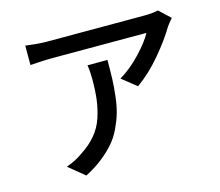

<svg xmlns="http://www.w3.org/2000/svg" viewBox="-109 -878 1217 1063"><g transform="rotate(-15 500.0 -346.0)"><path d="M423.8 -543H538.1Q538.1 -478.5 536.6 -434.6Q535.2 -390.6 528.8 -336.4Q522.5 -282.2 511.2 -243.7Q500 -205.1 479.5 -161.6Q459 -118.2 429.7 -84.5Q400.4 -50.8 357.9 -17.1Q315.4 16.6 259.8 44.9L168 -30.3Q220.7 -47.9 263.7 -79.1Q315.4 -112.3 349.6 -153.3Q383.8 -194.3 400.4 -244.6Q417 -294.9 423.3 -344.7Q429.7 -394.5 429.7 -462.9Q429.7 -507.8 423.8 -543ZM878.9 -735.4 942.4 -675.8Q914.1 -641.6 909.2 -633.8Q870.1 -567.4 803.7 -488.8Q737.3 -410.2 664.1 -358.4L581.1 -424.8Q642.6 -460.9 701.7 -522.9Q760.7 -585 785.2 -631.8H236.3Q205.1 -631.8 119.1 -626V-737.3Q193.4 -727.5 236.3 -727.5H794.9Q847.7 -727.5 878.9 -735.4Z"/></g></svg>

Font: Gen Shin Gothic Monospace Medium
Style: Regular
Weight: 500
Designer: [Source Han Sans]
Ryoko NISHIZUKA  (kana & ideographs); Paul D. Hunt (Latin, Greek & Cyrillic); Wenlong ZHANG  (bopomofo
Version: Version 1.002.20150607